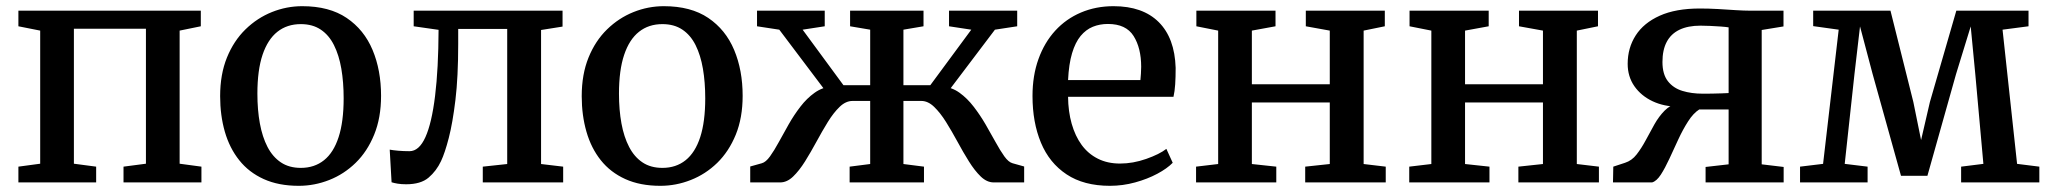

<svg xmlns="http://www.w3.org/2000/svg" viewBox="-20 -590 6634 621"><path d="M39.5 0V-51L110 -60.5V-491L39.5 -505V-555.5H629.5V-505L561 -491V-60.5L631.5 -51V0H379.5V-51L452 -60.5V-497H219V-60.5L291 -51V0Z M692 -279Q692 -349.5 714 -403.8Q736 -458 774 -495Q812 -532 859.5 -551Q907 -570 957.5 -570Q1045 -570 1101.2 -532Q1157.5 -494 1185 -428.5Q1212.5 -363 1212.5 -280Q1212.5 -209 1190.2 -154.5Q1168 -100 1130.2 -63.2Q1092.5 -26.5 1044.8 -7.8Q997 11 946.5 11Q881 11 833 -10.8Q785 -32.5 753.8 -71.8Q722.5 -111 707.2 -164Q692 -217 692 -279ZM953 -47Q997 -47 1028 -71.8Q1059 -96.5 1075.2 -146.5Q1091.5 -196.5 1091.5 -272Q1091.5 -324 1084 -367.8Q1076.5 -411.5 1060.2 -444Q1044 -476.5 1017.5 -494.2Q991 -512 953 -512Q908.5 -512 877.2 -487.2Q846 -462.5 829.2 -412.8Q812.5 -363 812.5 -287Q812.5 -234.5 820.5 -190.8Q828.5 -147 845.2 -114.8Q862 -82.5 888.5 -64.8Q915 -47 953 -47Z M1293.5 6Q1278 6 1266 4Q1254 2 1246.5 -0.5L1240.5 -106Q1251 -104 1268.2 -102.5Q1285.5 -101 1304.5 -101Q1335.5 -101 1356 -146.5Q1376.5 -192 1387.2 -279.8Q1398 -367.5 1398.5 -493.5L1318 -505V-555.5H1799.5V-504L1730 -493V-59.5L1801.5 -51V0H1541.5V-51L1620.5 -59.5V-496.5H1462V-448Q1462 -341 1453 -266.5Q1444 -192 1431.5 -143.8Q1419 -95.5 1406.5 -69Q1391.5 -37 1366.2 -15.5Q1341 6 1293.5 6Z M1861.5 -279Q1861.5 -349.5 1883.5 -403.8Q1905.5 -458 1943.5 -495Q1981.5 -532 2029 -551Q2076.5 -570 2127 -570Q2214.5 -570 2270.8 -532Q2327 -494 2354.5 -428.5Q2382 -363 2382 -280Q2382 -209 2359.8 -154.5Q2337.5 -100 2299.8 -63.2Q2262 -26.5 2214.2 -7.8Q2166.5 11 2116 11Q2050.5 11 2002.5 -10.8Q1954.5 -32.5 1923.2 -71.8Q1892 -111 1876.8 -164Q1861.5 -217 1861.5 -279ZM2122.5 -47Q2166.5 -47 2197.5 -71.8Q2228.5 -96.5 2244.8 -146.5Q2261 -196.5 2261 -272Q2261 -324 2253.5 -367.8Q2246 -411.5 2229.8 -444Q2213.5 -476.5 2187 -494.2Q2160.5 -512 2122.5 -512Q2078 -512 2046.8 -487.2Q2015.5 -462.5 1998.8 -412.8Q1982 -363 1982 -287Q1982 -234.5 1990 -190.8Q1998 -147 2014.8 -114.8Q2031.5 -82.5 2058 -64.8Q2084.5 -47 2122.5 -47Z M2406.5 0V-51.5L2444 -62Q2457 -65.5 2470.5 -84.2Q2484 -103 2499 -130.5Q2514 -158 2531 -188Q2548 -218 2568.8 -245Q2589.5 -272 2614.8 -290Q2640 -308 2670.5 -310.5L2674 -264L2500.5 -494L2428.5 -505V-555.5H2647.5V-505L2576 -494L2708 -314.5H2794.5V-494L2729.5 -505V-555.5H2967V-505L2902 -494V-314.5H2989L3121.5 -494L3049.5 -505V-555.5H3270V-505L3198 -494L3024 -264L3027.5 -310.5Q3058.5 -308 3083.5 -290Q3108.5 -272 3129.2 -245Q3150 -218 3167.5 -188Q3185 -158 3200 -130.5Q3215 -103 3228.5 -84.2Q3242 -65.5 3255 -62L3292.5 -51.5V0H3194Q3172 0 3152.2 -19Q3132.5 -38 3113.8 -68Q3095 -98 3076.8 -131.8Q3058.5 -165.5 3039.8 -195.5Q3021 -225.5 3001.2 -244.5Q2981.5 -263.5 2960 -263.5H2902V-59.5L2968.5 -51V0H2728V-51L2794.5 -59.5V-263.5H2737.5Q2715.5 -263.5 2695.8 -244.5Q2676 -225.5 2657.5 -195.5Q2639 -165.5 2620.8 -131.8Q2602.5 -98 2583.8 -68Q2565 -38 2545.2 -19Q2525.5 0 2503.5 0Z M3570 11Q3485.5 11 3429.8 -26Q3374 -63 3346.8 -128.5Q3319.5 -194 3319.5 -279.5Q3319.5 -345.5 3338.8 -399Q3358 -452.5 3393 -490.8Q3428 -529 3476.2 -549.5Q3524.5 -570 3581.5 -570Q3676 -570 3727.8 -518.5Q3779.5 -467 3782.5 -370.5Q3782.5 -340 3781 -317.2Q3779.5 -294.5 3775.5 -277H3434.5Q3435 -229.5 3446.2 -189.8Q3457.5 -150 3478.5 -121.2Q3499.5 -92.5 3530.8 -76.8Q3562 -61 3602.5 -61Q3644.5 -61 3687.2 -76Q3730 -91 3752.5 -108.5L3773 -63.5Q3755 -45 3723.2 -28Q3691.5 -11 3651.5 0Q3611.5 11 3570 11ZM3434.5 -331H3668.5Q3669.5 -339.5 3670.2 -352Q3671 -364.5 3671 -374Q3671 -434.5 3646.5 -473.5Q3622 -512.5 3563.5 -512.5Q3537 -512.5 3514.8 -503.5Q3492.5 -494.5 3475.2 -473.8Q3458 -453 3447.5 -418Q3437 -383 3434.5 -331Z M3848.5 0V-51L3920 -59.5V-491L3849.5 -505V-555.5H4105.5V-505L4029 -491V-317.5H4281V-491L4203.5 -505V-555.5H4459V-505L4390.5 -491V-59.5L4462 -51V0H4201.5V-51L4281 -59.5V-258.5H4029V-59.5L4108 -51V0Z M4538 0V-51L4609.5 -59.5V-491L4539 -505V-555.5H4795V-505L4718.5 -491V-317.5H4970.5V-491L4893 -505V-555.5H5148.5V-505L5080 -491V-59.5L5151.5 -51V0H4891V-51L4970.5 -59.5V-258.5H4718.5V-59.5L4797.5 -51V0Z M5197 0 5198 -51 5236 -63.5Q5258 -70.5 5273.5 -90.5Q5289 -110.5 5302.8 -136.2Q5316.5 -162 5331 -187.8Q5345.5 -213.5 5364 -232.2Q5382.5 -251 5409 -256.5V-245Q5362.5 -245 5325.2 -262.5Q5288 -280 5266.2 -311.2Q5244.5 -342.5 5244.5 -383.5Q5244.5 -435 5270.5 -475.5Q5296.5 -516 5348.2 -539.2Q5400 -562.5 5478 -562.5Q5506 -562.5 5536.5 -560.8Q5567 -559 5594 -557.2Q5621 -555.5 5639 -555.5H5748.5V-504.5L5678 -493V-58.5L5749 -50V0H5496.5V-50L5571 -58.5V-236H5476Q5456.5 -223.5 5439.8 -197.2Q5423 -171 5408.2 -139Q5393.5 -107 5379.5 -76.8Q5365.5 -46.5 5351.8 -25.2Q5338 -4 5323.5 0ZM5487 -287Q5500.5 -287 5516.5 -287.2Q5532.5 -287.5 5547.5 -288Q5562.5 -288.5 5571 -289V-501.5Q5562 -503 5545.8 -504.2Q5529.5 -505.5 5511.5 -506.2Q5493.5 -507 5480 -507Q5439.5 -507 5412 -493.8Q5384.5 -480.5 5370.8 -454.5Q5357 -428.5 5357 -389.5Q5357 -350 5374.5 -327.5Q5392 -305 5421.5 -296Q5451 -287 5487 -287Z M5802 0V-51L5876.5 -60L5927 -494L5844.5 -505.5V-555.5H6094.5L6168.5 -260L6193.5 -137L6222 -260L6307.5 -555.5H6541V-505L6457 -494L6504 -60L6576 -51V0H6323V-51L6395 -60L6369 -348.5L6354 -504.5L6306.5 -350L6214 -21.5H6128.5L6036.5 -351.5L5996 -504.5L5978 -350L5946.5 -60L6020.5 -51V0Z"/></svg>

Font: Merriweather Medium
Style: Regular
Weight: 500
Version: Version 2.100